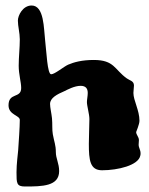

<svg xmlns="http://www.w3.org/2000/svg" viewBox="-20 -671 541 698"><path d="M490 -105C491 -108 491 -111 491 -114C491 -126 484 -134 484 -145C484 -150 485 -156 485 -162C485 -173 475 -181 475 -191C475 -192 487 -219 487 -232C487 -270 465 -306 465 -333C465 -342 467 -352 467 -360C467 -377 452 -378 441 -386C396 -418 396 -453 321 -453C278 -453 249 -445 228 -436C212 -429 179 -401 166 -401C152 -401 149 -484 144 -525C139 -566 141 -651 95 -651C63 -651 45 -615 45 -596C45 -576 52 -551 52 -528C52 -497 48 -463 48 -432C48 -400 57 -373 57 -351C57 -312 11 -336 11 -288C11 -253 52 -252 52 -235C52 -210 48 -153 46 -124C45 -111 40 -75 40 -45C40 -5 40 7 71 7C134 7 195 6 195 -49C195 -77 183 -95 183 -118C183 -144 177 -155 172 -183C169 -199 171 -220 169 -241C167 -260 162 -280 162 -293C162 -315 187 -328 215 -340C225 -345 251 -359 273 -359C292 -359 299 -349 299 -333C299 -322 296 -309 296 -300C296 -286 305 -256 305 -238C305 -212 303 -179 303 -148C303 -89 307 -52 351 -52C409 -52 483 -70 490 -105Z"/></svg>

Font: Freckle Face
Style: Regular
Weight: 400
Designer: Astigmatic (AOETI)
Foundry: Astigmatic (AOETI)
Version: Version 1.000